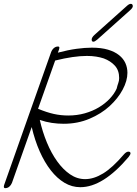

<svg xmlns="http://www.w3.org/2000/svg" viewBox="-20 -959 711 999"><path d="M281 -685Q334 -699 378 -705Q422 -711 458 -711Q507 -711 542 -700.5Q577 -690 599.5 -672Q622 -654 632.5 -630.5Q643 -607 643 -580Q643 -539 618.5 -493Q594 -447 550.5 -407Q507 -367 445.5 -341Q384 -315 311 -315Q281 -315 250 -319.5Q219 -324 187 -335Q201 -273 224 -217.5Q247 -162 277.5 -119.5Q308 -77 344.5 -52Q381 -27 423 -27Q468 -27 516.5 -56.5Q565 -86 624 -155Q637 -170 648 -170Q659 -170 659 -161Q659 -155 649 -142Q516 15 398 15Q354 15 315.5 -8Q277 -31 244.5 -72.5Q212 -114 186.5 -171.5Q161 -229 145 -298L42 -7Q37 5 28 12.5Q19 20 7 20Q0 20 0 12Q0 8 1 5L133 -369L246 -688Q251 -701 260.5 -709Q270 -717 282 -717Q289 -717 289 -710Q289 -707 287 -701ZM520 -655Q502 -661 480 -664.5Q458 -668 432 -668Q364 -668 267 -644L178 -393Q224 -374 260.5 -366Q297 -358 335 -358Q381 -358 421.5 -369.5Q462 -381 494.5 -400.5Q527 -420 551 -445.5Q575 -471 587 -498Q591 -515 595.5 -527Q600 -539 600 -553Q600 -593 577.5 -617.5Q555 -642 520 -655ZM641 -929Q652 -939 661 -939Q666 -939 668.5 -935.5Q671 -932 671 -927Q671 -918 656 -905L486 -753Q473 -742 466 -742Q457 -742 457 -753Q457 -764 471 -777Z"/></svg>

Font: Discipuli Britannica
Style: Regular
Weight: 400
Designer: Peter Wiegel
Foundry: Peter Wiegel
Version: Version 0.001 2009